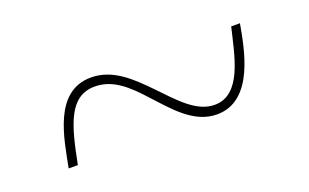

<svg xmlns="http://www.w3.org/2000/svg" viewBox="-36 -552 631 392"><g transform="rotate(-20 279.5 -356.5)"><path d="M64 -277H84C100 -359 115 -416 171 -416C210 -416 238 -390 268 -357C303 -319 337 -277 387 -277C468 -277 485 -387 494 -436H475C461 -378 448 -297 389 -297C349 -297 318 -334 284 -369C251 -403 217 -436 170 -436C89 -436 76 -337 64 -277Z"/></g></svg>

Font: Noto Serif Display Thin
Style: Regular
Weight: 100
Designer: Monotype Design Team
Foundry: Monotype Imaging Inc.
Version: Version 2.009